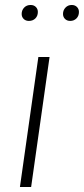

<svg xmlns="http://www.w3.org/2000/svg" viewBox="-20 -751 337 771"><path d="M179 -522 105 0H60L134 -522ZM67 -695Q67 -710 77 -720.5Q87 -731 103 -731Q116 -731 124 -723Q132 -715 132 -703Q132 -687 122 -677Q112 -667 96 -667Q83 -667 75 -675Q67 -683 67 -695ZM233 -695Q233 -710 243 -720.5Q253 -731 268 -731Q281 -731 289 -723Q297 -715 297 -703Q297 -687 287 -677Q277 -667 262 -667Q249 -667 241 -675Q233 -683 233 -695Z"/></svg>

Font: Fira Sans Condensed ExtraLight
Style: Italic
Weight: 275
Width: 3
Italic angle: -8°
Designer: Carrois Corporate & Edenspiekermann AG
Foundry: Carrois Corporate GbR & Edenspiekermann AG
Version: Version 4.203